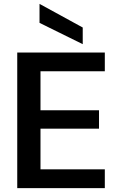

<svg xmlns="http://www.w3.org/2000/svg" viewBox="-20 -971 616 991"><path d="M69 0V-700H521V-603H189V-402H491V-307H189V-97H521V0ZM407 -743 184 -853V-951L407 -829Z"/></svg>

Font: DM Sans 24pt SemiBold
Style: Regular
Weight: 600
Designer: Colophon Foundry, Jonny Pinhorn
Foundry: Colophon Foundry
Version: Version 4.004;gftools[0.9.30]